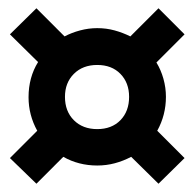

<svg xmlns="http://www.w3.org/2000/svg" viewBox="-20 -580 469 464"><path d="M49 -345Q49 -393 72 -430L4 -497L68 -560L136 -492Q153 -501 173.5 -506.5Q194 -512 215 -512Q237 -512 257 -506.5Q277 -501 295 -492L363 -560L426 -497L358 -429Q369 -411 375 -389.5Q381 -368 381 -346Q381 -302 360 -264L426 -198L363 -136L297 -201Q278 -191 257.5 -185.5Q237 -180 215 -180Q170 -180 133 -201L68 -136L4 -198L70 -264Q49 -302 49 -345ZM137 -346Q137 -311 158.5 -289.5Q180 -268 215 -268Q250 -268 271 -289.5Q292 -311 292 -346Q292 -380 271 -401.5Q250 -423 215 -423Q180 -423 158.5 -401.5Q137 -380 137 -346Z"/></svg>

Font: Kreon Light
Style: Regular
Weight: 400
Version: Version 2.002